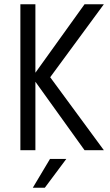

<svg xmlns="http://www.w3.org/2000/svg" viewBox="-20 -700 514 895"><path d="M75 0V-680H145V-361L374 -680H464L214 -340L464 0H374L145 -319V0ZM133 175 213 41H289L189 175Z"/></svg>

Font: Teachers
Style: Regular
Weight: 400
Designer: Alfredo Marco Pradil, Chank Diesel
Version: Version 1.001